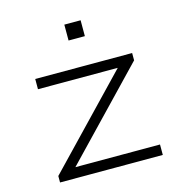

<svg xmlns="http://www.w3.org/2000/svg" viewBox="-104 -794 837 888"><g transform="rotate(-15 314.0 -350.0)"><path d="M75 0V-31L493 -467L502 -443H88V-492H552V-457L134 -21L125 -50H567V0ZM283 -624V-700H361V-624Z"/></g></svg>

Font: Nunito Sans 7pt Expanded ExtraLight
Style: Regular
Weight: 250
Width: 7
Designer: Vernon Adams
Foundry: Vernon Adams
Version: Version 3.101;gftools[0.9.27]